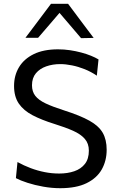

<svg xmlns="http://www.w3.org/2000/svg" viewBox="-20 -988 626 1019"><path d="M299.6 10.8Q254.9 10.8 209.7 2.7Q164.5 -5.3 126.2 -17.7Q87.9 -30 64.4 -42.6L72.8 -128Q106.7 -109.3 142.8 -95.7Q178.9 -82.1 216.8 -74.6Q254.6 -67 294.2 -67Q338.7 -67 374.3 -79.2Q410 -91.5 430.8 -118.2Q451.6 -144.9 451.6 -188.6Q451.6 -226.3 430.1 -251Q408.6 -275.8 367.8 -294Q326.9 -312.2 269.1 -330.1Q201 -351.3 153.1 -376.3Q105.1 -401.4 79.9 -438.2Q54.6 -475.1 54.6 -531.9Q54.6 -587.5 80.9 -631.4Q107.2 -675.3 159.2 -700.8Q211.2 -726.2 288 -726.2Q319.9 -726.2 351.1 -721.6Q382.3 -717 410.9 -709.3Q439.6 -701.7 463 -692.1Q486.4 -682.6 502.9 -672.6L493.9 -586.4Q463.5 -607.1 429.6 -620.7Q395.6 -634.3 362.2 -641Q328.7 -647.8 299.9 -647.8Q259.7 -647.8 225.6 -635.9Q191.4 -624 170.6 -599.2Q149.8 -574.3 149.8 -535.4Q149.8 -501.7 167.5 -479.1Q185.2 -456.5 222.9 -438.8Q260.5 -421.1 320.1 -402.1Q405.8 -374.8 455.2 -347.1Q504.6 -319.3 525.4 -282.9Q546.1 -246.4 546.1 -193.4Q546.1 -135.2 520.3 -89.1Q494.4 -43 439.9 -16.1Q385.4 10.8 299.6 10.8ZM410.3 -785.5Q378.7 -822.9 347.4 -859.3Q316 -895.7 283.8 -933.7H307.9Q275.8 -896.2 244.9 -860.2Q214.1 -824.2 182.3 -787.5H115.1Q148.7 -832.2 182.7 -877.3Q216.6 -922.4 250.7 -967.9H341.3Q375.1 -922.4 409.1 -877.1Q443.1 -831.8 477 -786.8Z"/></svg>

Font: Commissioner Thin
Style: Regular
Weight: 100
Designer: Kostas Bartsokas
Foundry: Kostas Bartsokas
Version: Version 1.001;gftools[0.9.23]